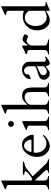

<svg xmlns="http://www.w3.org/2000/svg" viewBox="1164 -2007 856 3224"><g transform="rotate(-90 1592.0 -395.0)"><path d="M308 0H522C528 0 530 -4 530 -9C530 -12 528 -15 524 -16C496 -22 474 -32 456 -50L255 -261C253 -265 246 -272 246 -277L386 -386C404 -400 430 -406 454 -412C465 -415 492 -418 492 -428C492 -435 487 -439 480 -439H289C280 -439 269 -437 269 -428C269 -414 287 -415 300 -412C312 -412 329 -409 329 -396C329 -392 326 -386 322 -380C316 -372 310 -365 302 -356C285 -339 264 -323 245 -308C232 -300 212 -285 196 -285C182 -285 178 -290 173 -304V-792C173 -799 170 -803 165 -803C164 -803 163 -803 162 -802L158 -800L33 -742C30 -740 28 -738 28 -736C26 -735 26 -733 26 -732C26 -729 26 -726 28 -725C28 -724 30 -723 32 -722C58 -715 97 -715 97 -683V-74C97 -39 74 -23 44 -19C35 -18 21 -15 21 -8C21 -3 23 -1 26 0H244C248 0 249 -4 249 -8C249 -15 235 -18 226 -19C196 -23 173 -39 173 -74V-210C173 -216 174 -222 174 -226C176 -232 177 -234 179 -234H180V-233L331 -73C336 -67 352 -50 352 -42C352 -31 343 -25 335 -22C328 -21 303 -16 303 -8C303 -4 304 0 308 0Z M648 -257H931C938 -257 941 -264 941 -278C941 -287 939 -297 937 -309C928 -337 917 -363 899 -384C884 -411 857 -430 829 -444C814 -450 798 -453 781 -453C746 -453 716 -446 689 -431C618 -390 569 -308 569 -198C569 -139 591 -88 621 -53C650 -17 695 13 755 13C772 13 789 10 806 4C860 -15 906 -51 940 -91C937 -93 934 -102 929 -102H927C925 -102 925 -102 924 -101C891 -70 850 -43 795 -43C774 -43 753 -48 735 -56C678 -84 639 -142 639 -227C639 -239 640 -257 648 -257ZM653 -304V-310C656 -323 660 -336 667 -350C683 -381 713 -419 758 -419C788 -419 812 -400 828 -382C843 -362 859 -338 859 -306C859 -299 855 -295 846 -295H662C657 -295 653 -298 653 -304Z M1023 0H1241C1244 -1 1246 -3 1246 -8C1246 -15 1232 -18 1223 -19C1193 -23 1170 -39 1170 -74V-441C1170 -449 1167 -453 1162 -453C1161 -453 1160 -453 1159 -452L1155 -450L1030 -391C1027 -390 1025 -388 1025 -386C1023 -384 1023 -382 1023 -381C1023 -378 1023 -376 1025 -374C1047 -363 1094 -367 1094 -333V-74C1094 -39 1070 -23 1041 -19C1032 -18 1018 -15 1018 -8C1018 -3 1020 -1 1023 0ZM1127 -590C1152 -590 1172 -613 1172 -638C1172 -657 1158 -677 1143 -682C1138 -686 1132 -687 1126 -687C1096 -687 1074 -667 1074 -638C1074 -608 1097 -590 1127 -590Z M1657 -326C1659 -309 1659 -292 1659 -273V-74C1659 -38 1636 -23 1607 -19C1598 -18 1584 -15 1584 -8C1584 -3 1586 -1 1589 0H1806C1809 -1 1811 -3 1811 -8C1811 -15 1797 -18 1789 -19C1759 -23 1735 -38 1735 -74V-278C1735 -390 1697 -452 1589 -452C1540 -452 1510 -428 1485 -403C1475 -394 1465 -384 1456 -373C1454 -371 1453 -369 1451 -368C1451 -367 1449 -366 1447 -366C1445 -366 1444 -368 1444 -371V-792C1443 -799 1440 -803 1435 -803C1434 -803 1433 -803 1432 -802L1428 -800L1303 -742C1300 -740 1299 -738 1297 -736C1297 -735 1296 -733 1296 -732C1296 -729 1297 -726 1297 -725C1321 -713 1367 -719 1367 -683V-74C1367 -38 1344 -23 1315 -19C1306 -18 1292 -15 1292 -8C1292 -3 1294 -1 1297 0H1514C1517 -1 1519 -3 1519 -8C1519 -15 1505 -18 1497 -19C1467 -23 1444 -38 1444 -74V-305C1444 -319 1448 -332 1457 -344C1472 -369 1499 -390 1529 -400C1543 -406 1556 -409 1568 -409C1626 -409 1657 -382 1657 -326Z M2167 -81V-338C2167 -353 2163 -368 2157 -382C2134 -422 2096 -453 2034 -453C1985 -453 1945 -434 1919 -408C1897 -389 1876 -358 1876 -322C1876 -319 1877 -315 1877 -312C1879 -308 1881 -306 1884 -306C1895 -310 1912 -316 1924 -322C1934 -327 1950 -334 1956 -340L1955 -342V-348C1954 -351 1954 -353 1954 -355V-359C1954 -391 1975 -406 1995 -416C2003 -418 2009 -419 2015 -419C2028 -419 2039 -416 2048 -412C2072 -396 2091 -373 2091 -334V-240C2091 -238 2091 -236 2089 -234C2089 -231 2085 -229 2080 -226C2058 -214 2042 -205 2013 -198C1983 -191 1959 -183 1939 -175C1899 -157 1865 -140 1865 -87C1865 -72 1868 -58 1874 -46C1890 -15 1923 12 1968 12C2002 12 2016 -5 2041 -20C2054 -30 2070 -41 2089 -56C2090 -56 2091 -54 2091 -52C2093 -48 2094 -44 2095 -39C2103 -18 2113 13 2142 13C2168 13 2181 -1 2201 -12C2212 -20 2225 -29 2241 -41C2249 -45 2251 -49 2251 -60V-66C2250 -68 2249 -69 2246 -69C2244 -69 2242 -68 2240 -66C2230 -61 2222 -53 2206 -53C2187 -53 2167 -63 2167 -81ZM1942 -97C1942 -112 1944 -122 1950 -130L1959 -139C1963 -142 1967 -145 1972 -148L2085 -201C2086 -202 2086 -202 2087 -202C2090 -201 2091 -199 2091 -196V-97C2091 -90 2087 -82 2081 -75C2062 -59 2033 -37 2001 -37C1984 -37 1970 -44 1961 -54C1950 -63 1942 -78 1942 -97Z M2525 -18C2519 -18 2512 -20 2505 -20C2474 -29 2440 -34 2440 -74V-295C2440 -302 2442 -310 2447 -320C2461 -343 2483 -375 2519 -375C2532 -375 2546 -371 2556 -366C2566 -361 2581 -355 2592 -351L2593 -350H2594C2603 -350 2614 -365 2617 -374C2622 -382 2628 -397 2628 -407C2628 -410 2625 -414 2617 -418C2600 -429 2566 -444 2540 -444C2531 -444 2523 -441 2515 -436C2488 -418 2469 -386 2450 -361C2449 -360 2448 -358 2447 -358C2446 -356 2444 -356 2443 -356C2442 -356 2441 -357 2441 -358C2440 -360 2440 -361 2440 -362V-441C2440 -449 2437 -453 2432 -453C2431 -453 2430 -453 2429 -452L2425 -450L2300 -391C2297 -390 2295 -388 2295 -386C2293 -384 2293 -382 2293 -381C2293 -378 2293 -376 2295 -374C2317 -363 2364 -367 2364 -333V-74C2364 -39 2340 -23 2311 -19C2302 -18 2288 -15 2288 -8C2288 -3 2290 -1 2293 0H2538C2541 -1 2543 -3 2543 -8C2543 -15 2533 -15 2525 -18Z M3020 -425H3017C2996 -425 2977 -438 2956 -438C2946 -440 2936 -440 2926 -440C2853 -440 2799 -408 2760 -370C2724 -331 2694 -275 2694 -204C2694 -111 2731 -44 2788 -6C2809 6 2835 13 2864 13C2914 13 2946 -9 2980 -26C2992 -34 3004 -40 3015 -47C3018 -48 3019 -48 3020 -48C3022 -48 3023 -46 3023 -43V1C3023 5 3024 13 3028 13C3031 12 3036 10 3037 10L3167 -43C3170 -45 3172 -46 3173 -48C3174 -48 3174 -49 3174 -50V-56C3174 -57 3173 -58 3172 -58C3172 -58 3143 -56 3143 -56C3114 -56 3101 -68 3099 -96V-792C3099 -799 3096 -803 3091 -803C3090 -803 3089 -803 3088 -802L3084 -800L2959 -742C2956 -740 2954 -738 2954 -736C2952 -735 2952 -733 2952 -732C2952 -729 2952 -726 2954 -725C2954 -724 2956 -723 2958 -722C2984 -715 3023 -715 3023 -683V-431C3022 -429 3022 -426 3020 -425ZM2767 -226C2767 -247 2770 -269 2776 -290C2793 -351 2832 -406 2910 -406C2958 -406 2989 -381 3010 -352C3016 -346 3023 -340 3023 -330V-78C3023 -70 3009 -63 3000 -60C2988 -53 2969 -48 2955 -44C2945 -43 2932 -38 2923 -38C2896 -38 2873 -43 2854 -54C2800 -85 2767 -143 2767 -226Z"/></g></svg>

Font: fbb
Style: Regular
Weight: 400
Designer: David J. Perry, Michael Sharpe
Version: Version 1.045